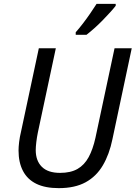

<svg xmlns="http://www.w3.org/2000/svg" viewBox="-20 -964 702 994"><path d="M284 10Q214 10 168 -12.5Q122 -35 99 -79Q76 -123 76 -185Q76 -203 79 -228.5Q82 -254 89 -283L181 -714H269L176 -278Q171 -254 168 -228.5Q165 -203 165 -187Q165 -132 196.5 -100.5Q228 -69 291 -69Q346 -69 381.5 -89.5Q417 -110 439 -150.5Q461 -191 474 -250L573 -714H662L562 -243Q546 -165 512.5 -108Q479 -51 423.5 -20.5Q368 10 284 10ZM372 -797Q389 -816 409 -842Q429 -868 447.5 -895Q466 -922 480 -944H579V-934Q569 -921 551 -901Q533 -881 511.5 -859Q490 -837 468 -817.5Q446 -798 428 -784H372Z"/></svg>

Font: Noto Sans Display
Style: Italic
Weight: 400
Italic angle: -12°
Designer: Monotype Design Team
Foundry: Monotype Imaging Inc.
Version: Version 2.003